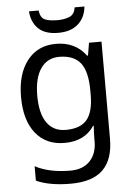

<svg xmlns="http://www.w3.org/2000/svg" viewBox="-63 -787 741 1073"><g transform="rotate(-5 307.5 -250.0)"><path d="M275 -546Q328 -546 370.5 -526Q413 -506 443 -465H448L460 -536H530V9Q530 124 471.5 182Q413 240 290 240Q172 240 97 206V125Q176 167 295 167Q364 167 403.5 126.5Q443 86 443 16V-5Q443 -17 444 -39.5Q445 -62 446 -71H442Q388 10 276 10Q172 10 113.5 -63Q55 -136 55 -267Q55 -395 113.5 -470.5Q172 -546 275 -546ZM287 -472Q220 -472 183 -418.5Q146 -365 146 -266Q146 -167 182.5 -114.5Q219 -62 289 -62Q370 -62 407 -105.5Q444 -149 444 -246V-267Q444 -377 406 -424.5Q368 -472 287 -472ZM452 -740Q447 -680 406.5 -643Q366 -606 294 -606Q220 -606 182.5 -642.5Q145 -679 141 -740H195Q200 -699 225 -688Q250 -677 296 -677Q335 -677 363.5 -689Q392 -701 397 -740Z"/></g></svg>

Font: Noto Sans Old South Arabian
Style: Regular
Weight: 400
Designer: Monotype Design Team
Foundry: Monotype Imaging Inc.
Version: Version 2.001; ttfautohint (v1.8.4.7-5d5b)